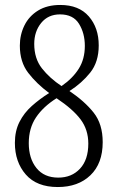

<svg xmlns="http://www.w3.org/2000/svg" viewBox="-20 -744 474 774"><path d="M213 10Q128 10 84 -40.5Q40 -91 40 -168Q40 -216 58.5 -252.5Q77 -289 108.5 -317Q140 -345 178 -369Q128 -406 94 -450Q60 -494 60 -560Q60 -604 78.5 -641.5Q97 -679 133.5 -701.5Q170 -724 223 -724Q298 -724 338 -678Q378 -632 378 -561Q378 -494 343.5 -451Q309 -408 260 -377Q321 -336 357.5 -290Q394 -244 394 -171Q394 -85 344.5 -37.5Q295 10 213 10ZM228 -397Q273 -428 297.5 -467Q322 -506 322 -559Q322 -610 298.5 -648Q275 -686 222 -686Q174 -686 146 -651.5Q118 -617 118 -567Q118 -508 149 -468.5Q180 -429 228 -397ZM215 -28Q269 -28 302.5 -64Q336 -100 336 -165Q336 -221 305 -262.5Q274 -304 208 -348Q154 -314 125 -270.5Q96 -227 96 -167Q96 -105 127 -66.5Q158 -28 215 -28Z"/></svg>

Font: Noto Serif Sinhala ExtraCondensed Light
Style: Regular
Weight: 300
Width: 2
Designer: Jelle Bosma - Monotype Design Team
Foundry: Monotype Imaging Inc.
Version: Version 2.007; ttfautohint (v1.8.4.7-5d5b)